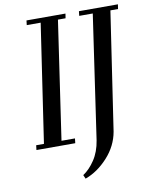

<svg xmlns="http://www.w3.org/2000/svg" viewBox="-97 -773 819 1042"><g transform="rotate(-10 313.0 -251.5)"><path d="M53.2 0 56.2 -25.9H99.1L195.8 -676.8H119.1L122.1 -702.1H336.9L333 -676.8H291L195.8 -25.9H270L267.1 0ZM279.8 178.2Q315.4 154.8 344.7 110.8Q374 66.9 383.8 4.9L482.9 -676.8H408.2L411.1 -702.1H626L622.1 -676.8H580.1L482.9 -25.9Q469.2 51.8 413.3 113Q357.4 174.3 289.1 199.2Z"/></g></svg>

Font: Dehuti Alt
Style: Bold-Italic
Weight: 700
Version: Version 1.2